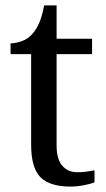

<svg xmlns="http://www.w3.org/2000/svg" viewBox="-20 -679 392 709"><path d="M240 10Q164 10 129.5 -24.5Q95 -59 95 -145V-479H19V-519Q37 -519 59 -526.5Q81 -534 97 -551Q114 -569 125 -595Q136 -621 143 -659H189V-536H320V-479H189V-142Q189 -91 210 -67Q231 -43 265 -43Q283 -43 298 -45Q313 -47 329 -50V-6Q316 0 290 5Q264 10 240 10Z"/></svg>

Font: Noto Serif Georgian
Style: Regular
Weight: 400
Designer: Monotype Design Team, Akaki Razmadze
Foundry: Google LLC
Version: Version 2.002